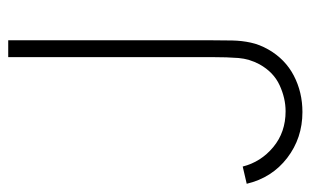

<svg xmlns="http://www.w3.org/2000/svg" viewBox="-168 -592 774 479"><g transform="rotate(-90 219.5 -353.0)"><path d="M179 14Q114 14 64.5 -24Q15 -62 0 -125L43 -135Q54.5 -89.5 91.5 -58.8Q128.5 -28 181 -28Q213.5 -28 246 -43Q278.5 -58 298 -93Q311.5 -118 313.8 -145.5Q316 -173 316 -212V-720H358V-212Q358 -184.5 357.5 -160.8Q357 -137 352.2 -115Q347.5 -93 335 -71Q311 -29 269.8 -7.5Q228.5 14 179 14Z"/></g></svg>

Font: Manrope ExtraLight ExtraLight
Style: Regular
Weight: 250
Version: Version 4.501